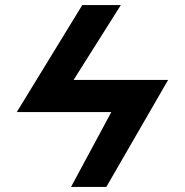

<svg xmlns="http://www.w3.org/2000/svg" viewBox="-20 -739 730 758"><path d="M304.9 -719.1 46.3 -296.6H419.5L260.4 -0.9H399.7L643.7 -423.4H270.5L457.1 -719.1Z"/></svg>

Font: Sztylet
Style: Bd
Weight: 700
Foundry: Cannot Into Space Fonts, PlusOne Fonts
Version: Version 0.12